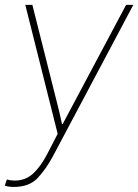

<svg xmlns="http://www.w3.org/2000/svg" viewBox="-42 -548 563 782"><path d="M17.6 187.5Q60.5 187.5 91.1 160.4Q121.6 133.3 148.4 83L192.9 -2.9L61 -528.3H89.8L198.7 -95.7L210.4 -43H213.4L471.7 -528.3H501L173.8 87.9Q143.6 143.6 109.9 178.5Q76.2 213.4 13.7 213.4Q-7.8 213.4 -22.5 208L-14.2 183.1Q2 187.5 17.6 187.5Z"/></svg>

Font: Roboto-ThinItalic
Style: Italic
Weight: 250
Italic angle: -12°
Designer: Google
Version: Version 1.100141; 2013; ttfautohint (v0.94.14-c901) -l 8 -r 